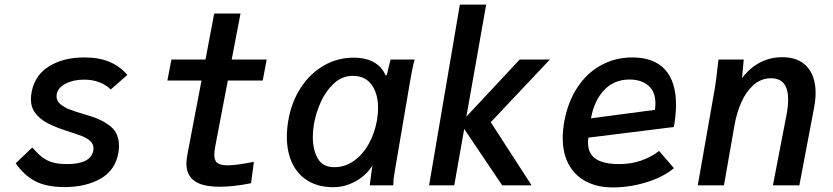

<svg xmlns="http://www.w3.org/2000/svg" viewBox="-20 -810 3640 839"><path d="M48.5 -96.5 121 -165.5Q145.5 -138 164.2 -123.2Q183 -108.5 208.5 -100.8Q234 -93 272.5 -93Q376 -93 387.5 -151Q388.5 -155 388.5 -162Q388.5 -181 374.5 -193.8Q360.5 -206.5 338.8 -215Q317 -223.5 273.5 -237.5Q221.5 -254 187.5 -272Q153.5 -290 134.2 -315.8Q115 -341.5 115 -377.5Q115 -390 118.5 -409Q132.5 -482 194.8 -520.5Q257 -559 348 -559Q413.5 -559 459 -539.5Q504.5 -520 536.5 -482.5L464 -419Q419 -462 347.5 -462Q300 -462 266.2 -444.2Q232.5 -426.5 227.5 -397Q227 -394.5 227 -389.5Q227 -369 244 -354.8Q261 -340.5 284.5 -331.5Q308 -322.5 347 -311L373.5 -303Q429.5 -286 464.8 -256.2Q500 -226.5 500 -172.5Q500 -156.5 497.5 -143.5Q484.5 -66.5 420 -29.5Q355.5 7.5 262 7.5Q183.5 7.5 134.2 -18.2Q85 -44 48.5 -96.5Z M794.5 -95.5Q794.5 -111.5 798.5 -133L860.5 -458H711.5L729 -550H878L916 -751H1031L992.5 -550H1145.5L1128 -458H975.5L921 -172.5Q916.5 -150 916.5 -134.5Q916.5 -107.5 930.2 -97.5Q944 -87.5 975 -87.5Q1012 -87.5 1089.5 -103L1077 -9.5Q1001.5 6 941 6Q864 6 829.2 -19.8Q794.5 -45.5 794.5 -95.5Z M1233.5 -212Q1233.5 -245.5 1239.5 -282Q1253.5 -364 1294.2 -426.5Q1335 -489 1395 -523.5Q1455 -558 1525 -558Q1578.5 -558 1614.2 -537.8Q1650 -517.5 1665 -480L1670.5 -483L1686.5 -550H1792Q1785.5 -527 1780.5 -501.2Q1775.5 -475.5 1771.5 -452L1706 -67.5Q1701.5 -41.5 1700.2 -30.5Q1699 -19.5 1698.5 0H1595.5L1604 -63L1607.5 -86.5L1603 -80Q1589 -58.5 1564.8 -38.5Q1540.5 -18.5 1507.2 -5.2Q1474 8 1436 8Q1373 8 1327.2 -19Q1281.5 -46 1257.5 -95.8Q1233.5 -145.5 1233.5 -212ZM1627.5 -285.5Q1632 -312.5 1632 -338Q1632 -401 1603.8 -439.8Q1575.5 -478.5 1522.5 -478.5Q1474.5 -478.5 1438.5 -444.8Q1402.5 -411 1381.2 -362.8Q1360 -314.5 1352 -268.5Q1347 -240 1347 -211.5Q1347 -155 1368.8 -117.2Q1390.5 -79.5 1441 -79.5Q1487 -79.5 1526 -106.8Q1565 -134 1591.2 -181Q1617.5 -228 1627.5 -285.5Z M2008.5 -246.5 1965 0H1855L1989.5 -790H2104.5L2018 -300.5L2251 -550H2383L2124.5 -276L2303 0H2174.5Z M2439 -207.5Q2439 -239.5 2446 -280Q2461.5 -364 2502.5 -427Q2543.5 -490 2605.5 -524.5Q2667.5 -559 2743.5 -559Q2837.5 -559 2885.8 -506.2Q2934 -453.5 2934 -352.5Q2934 -307 2924.5 -255L2551 -208.5Q2549.5 -197.5 2549.5 -187Q2549.5 -139 2583 -116Q2616.5 -93 2686 -93Q2737.5 -93 2782 -108.5Q2826.5 -124 2860 -150.5L2925 -75Q2876 -35 2803.2 -13Q2730.5 9 2658 9Q2592 9 2542.5 -16.2Q2493 -41.5 2466 -90Q2439 -138.5 2439 -207.5ZM2844 -358Q2844 -410 2813 -436.2Q2782 -462.5 2731 -462.5Q2663.5 -462.5 2620 -416.5Q2576.5 -370.5 2562.5 -293L2842 -330Q2844 -343.5 2844 -358Z M3115.5 -515.5 3119.5 -550H3230L3222.5 -469Q3293 -560 3399 -560Q3469 -560 3506.5 -518.5Q3544 -477 3544 -403.5Q3544 -374 3537 -337.5L3473 0H3357.5L3416.5 -306Q3424 -344.5 3424 -375.5Q3424 -468 3349.5 -468Q3305 -468 3272 -438Q3239 -408 3219 -362Q3199 -316 3190 -265L3143.5 0H3029L3103.5 -423Q3109.5 -459 3115.5 -515.5Z"/></svg>

Font: JuliaMono SemiBold
Style: Italic
Weight: 600
Italic angle: -9°
Monospace: yes
Designer: cormullion
Foundry: corm
Version: Version 0.056; ttfautohint (v1.8.4)